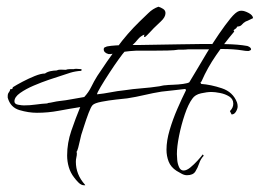

<svg xmlns="http://www.w3.org/2000/svg" viewBox="-20 -522 774 572"><path d="M231 30Q222 30 214 22Q206 14 201 7Q190 -7 185 -24Q180 -41 180 -59Q180 -96 192.5 -132.5Q205 -169 219 -203Q187 -198 155 -192Q123 -186 90 -186Q65 -186 38 -194Q11 -202 3 -231V-236Q3 -243 6.5 -247Q10 -251 10 -256Q19 -256 18 -262Q29 -269 47 -278.5Q65 -288 83.5 -295.5Q102 -303 114 -303Q121 -308 130.5 -310Q140 -312 148 -312Q155 -315 162 -314.5Q169 -314 176 -314Q181 -316 187.5 -316Q194 -316 200 -316Q202 -317 207 -317Q211 -317 214.5 -316.5Q218 -316 222 -316L223 -315V-312H222V-311Q205 -310 190 -305.5Q175 -301 158 -295Q148 -292 126 -284.5Q104 -277 80.5 -267Q57 -257 40 -245Q23 -233 23 -220Q23 -212 34 -210Q45 -208 51 -208Q69 -208 86.5 -210.5Q104 -213 122 -214V-215Q131 -216 139.5 -218Q148 -220 157 -221Q176 -223 194 -226.5Q212 -230 231 -233Q244 -247 252 -263.5Q260 -280 270 -296Q299 -340 329 -381Q359 -422 396 -458Q409 -470 422 -483Q435 -496 452 -502Q459 -500 466 -495.5Q473 -491 473 -483Q473 -471 459.5 -458.5Q446 -446 438 -438Q437 -437 431 -430.5Q425 -424 419 -418Q413 -412 412 -412H409L410 -419Q398 -414 390.5 -404.5Q383 -395 374 -387Q368 -382 362 -377.5Q356 -373 351 -368Q347 -364 334 -346Q321 -328 306 -305Q291 -282 280 -263.5Q269 -245 269 -241Q289 -243 309.5 -247Q330 -251 350 -253Q376 -257 402.5 -259Q429 -261 455 -265Q460 -266 464.5 -267Q469 -268 473 -268Q480 -269 495.5 -269.5Q511 -270 525.5 -272Q540 -274 544 -277Q551 -288 565 -312Q579 -336 596.5 -365Q614 -394 632.5 -421Q651 -448 666.5 -467Q682 -486 692 -489Q694 -490 700 -490Q708 -490 720.5 -483.5Q733 -477 734 -468Q729 -466 723.5 -463Q718 -460 712 -458Q705 -454 700.5 -448.5Q696 -443 687 -443V-442H686Q685 -438 680.5 -435.5Q676 -433 676 -431Q676 -431 677 -429.5Q678 -428 678 -427H677Q649 -394 623.5 -357Q598 -320 581 -281Q580 -280 579.5 -278.5Q579 -277 577 -276L578 -274H579V-272Q608 -270 641 -259Q674 -248 686 -217Q687 -214 687.5 -211Q688 -208 688 -205Q688 -198 683 -189.5Q678 -181 670 -181L665 -191Q675 -201 675 -213Q675 -227 663 -234.5Q651 -242 635.5 -245Q620 -248 610 -248Q597 -248 579 -244Q561 -240 553 -228Q541 -212 530.5 -181Q520 -150 513.5 -117.5Q507 -85 507 -63Q507 -57 508 -45.5Q509 -34 513.5 -24Q518 -14 527 -14Q536 -14 547 -23Q558 -32 568.5 -43.5Q579 -55 584 -62L587 -58Q578 -49 573.5 -35.5Q569 -22 562 -11Q555 0 537 0Q529 0 521 -4.5Q513 -9 506 -13Q489 -24 482.5 -40.5Q476 -57 476 -76Q476 -103 485.5 -135Q495 -167 508.5 -198Q522 -229 534 -253V-255H533L532 -257Q515 -255 497 -253Q479 -251 461 -249Q436 -245 410.5 -239Q385 -233 359 -229Q349 -228 326.5 -225.5Q304 -223 283 -219Q262 -215 256 -209Q251 -204 244 -185.5Q237 -167 231 -148Q225 -129 222 -120Q221 -117 218.5 -105Q216 -93 213 -82Q210 -71 208 -70Q208 -69 208.5 -68Q209 -67 209 -65Q209 -59 207.5 -53Q206 -47 206 -40Q206 -2 233 28L234 30ZM303 -361Q289 -365 289 -375Q289 -381 295 -382Q297 -384 311 -385.5Q325 -387 343.5 -387.5Q362 -388 377.5 -388Q393 -388 398 -388L516 -390Q534 -390 552 -390.5Q570 -391 586 -391Q616 -391 652.5 -390.5Q689 -390 717 -385Q728 -381 728 -375Q728 -372 720 -370Q716 -370 711 -370.5Q706 -371 701 -372Q689 -374 674 -375Q659 -376 644 -376Q638 -376 633.5 -376Q629 -376 621 -375H540Q532 -374 524 -374Q516 -374 511 -374Q501 -372 479 -371.5Q457 -371 433 -371H385Q365 -370 352 -368Q339 -366 310 -361Z"/></svg>

Font: Qwitcher Grypen
Style: Regular
Weight: 400
Designer: Robert E. Leuschke
Foundry: Robert E. Leuschke
Version: Version 1.100; ttfautohint (v1.8.3)